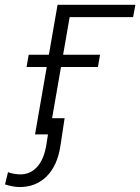

<svg xmlns="http://www.w3.org/2000/svg" viewBox="-98 -548 572 783"><path d="M444.8 -478H186L103 0H44.9L136.7 -528.3H454.1ZM301.3 -274.9H10.3L19 -324.7H310.1ZM165.5 -65.9 148.4 46.9Q136.2 127.9 91.6 171.9Q46.9 215.8 -21 214.8Q-45.9 213.9 -77.6 204.1L-65.4 154.3Q-43 162.1 -17.6 163.1Q24.9 164.1 53.5 132.6Q82 101.1 91.3 41L107.9 -65.9Z"/></svg>

Font: RobotoInd Light
Style: Italic
Weight: 300
Italic angle: -12°
Designer: Google
Version: Version 2.001151; 2014